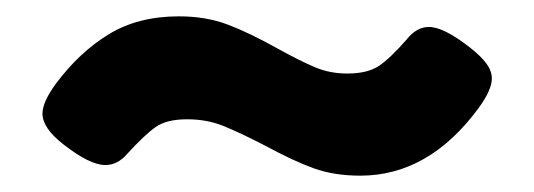

<svg xmlns="http://www.w3.org/2000/svg" viewBox="-20 -428 654 235"><path d="M304 -250Q273 -266 253 -274Q233 -282 209 -282Q184 -282 170.5 -272.5Q157 -263 136 -240Q124 -226 109 -226Q90 -226 58 -251Q32 -271 32 -289Q32 -303 48 -325Q77 -364 113 -386Q149 -408 199 -408Q232 -408 258.5 -398Q285 -388 319 -369Q348 -353 366 -345.5Q384 -338 405 -338Q430 -338 444 -347.5Q458 -357 478 -380Q490 -395 505 -395Q523 -395 555 -370Q569 -359 575.5 -350Q582 -341 582 -332Q582 -318 566 -296Q505 -213 421 -213Q389 -213 364 -222Q339 -231 304 -250Z"/></svg>

Font: Mitr Medium
Style: Regular
Weight: 500
Designer: Thanarat Vachiruckul
Foundry: Cadson Demak
Version: Version 1.002